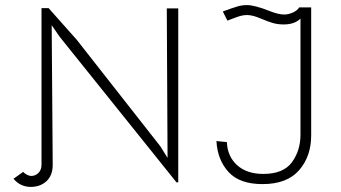

<svg xmlns="http://www.w3.org/2000/svg" viewBox="-20 -717 1338 754"><path d="M33 -15 71 -42Q77 -35 86.5 -30.5Q96 -26 102 -26Q119 -26 131 -38Q143 -50 143 -70V-685H171L282 -560L610 -142L638 -97L635 -684H680V-1H673L214 -573L183 -618L187 -70Q187 -28 162.5 -5.5Q138 17 101 17Q60 17 33 -15ZM830 -163 871 -159Q873 -103 911 -68.5Q949 -34 1014 -34Q1093 -34 1126.5 -80Q1160 -126 1160 -188V-644Q1137 -621 1094 -621Q1071 -621 1052 -626.5Q1033 -632 1007 -643Q973 -658 950 -658Q936 -658 922.5 -654Q909 -650 895.5 -644.5Q882 -639 873 -636L855 -672Q896 -687 913.5 -692Q931 -697 950 -697Q980 -697 1038 -674Q1073 -660 1096 -660Q1113 -660 1130.5 -668Q1148 -676 1155 -688H1202V-185Q1202 -103 1154.5 -48.5Q1107 6 1011 6Q921 6 877.5 -41.5Q834 -89 830 -163Z"/></svg>

Font: Bellota Light
Style: Regular
Weight: 300
Designer: Kemie Guaida
Foundry: Kemie Guaida
Version: Version 4.001